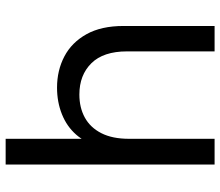

<svg xmlns="http://www.w3.org/2000/svg" viewBox="-70 -710 780 680"><g transform="rotate(-90 320.0 -370.0)"><path d="M77.4 0V-740H168.4V0ZM478 0V-310.2Q478 -394 436 -436.4Q393.9 -478.9 325.3 -478.9Q278.7 -478.9 243.5 -459.5Q208.3 -440.2 188.4 -401.2Q168.4 -362.2 168.4 -302.9L143.8 -409.5Q153.6 -456.6 182.9 -490Q212.1 -523.4 255.5 -540.7Q298.8 -558 349.5 -558Q410.7 -558 460.2 -532Q509.7 -506 538.9 -453.6Q568 -401.3 568 -322.6V0Z"/></g></svg>

Font: Poppins Variable
Style: Regular
Weight: 100
Designer: Jonny Pinhorn
Foundry: Indian Type Foundry
Version: Version 6.000